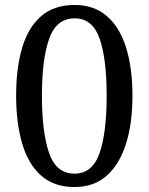

<svg xmlns="http://www.w3.org/2000/svg" viewBox="-20 -744 599 774"><path d="M280 10Q198 10 146 -36Q94 -82 69.5 -165Q45 -248 45 -359Q45 -470 69.5 -552Q94 -634 146 -679Q198 -724 281 -724Q359 -724 411 -679Q463 -634 488.5 -551.5Q514 -469 514 -358Q514 -247 488 -164.5Q462 -82 410.5 -36Q359 10 280 10ZM280 -44Q353 -44 381.5 -127Q410 -210 410 -358Q410 -507 381.5 -588.5Q353 -670 281 -670Q208 -670 178.5 -588.5Q149 -507 149 -358Q149 -210 178 -127Q207 -44 280 -44Z"/></svg>

Font: Noto Serif Makasar
Style: Regular
Weight: 400
Designer: Sérgio Martins
Version: Version 1.001; ttfautohint (v1.8.4.7-5d5b)